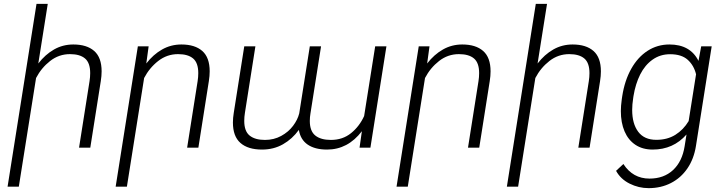

<svg xmlns="http://www.w3.org/2000/svg" viewBox="-20 -770 3767 1001"><path d="M168 -363.3 78.1 203.1H19.5L170.4 -750H229L179.7 -439Q215.8 -485.8 261.7 -512Q307.6 -538.1 362.3 -538.1Q432.6 -538.1 471.2 -504.2Q509.8 -470.2 509.8 -397.9Q509.8 -374.5 505.4 -346.7L450.7 0H392.1L446.8 -346.7Q450.2 -368.7 450.2 -388.7Q450.2 -442.4 423.3 -465.1Q396.5 -487.8 344.7 -487.8Q287.1 -487.8 241.5 -452.1Q195.8 -416.5 168 -363.3Z M731.4 -363.3 641.6 203.1H583L698.7 -528.3H754.9L742.7 -439Q778.8 -485.8 825 -512Q871.1 -538.1 925.8 -538.1Q996.1 -538.1 1034.7 -504.2Q1073.2 -470.2 1073.2 -397.9Q1073.2 -374.5 1068.8 -346.7L1014.2 0H955.6L1010.3 -346.7Q1013.7 -368.7 1013.7 -388.7Q1013.7 -442.4 986.8 -465.1Q960 -487.8 908.2 -487.8Q850.6 -487.8 804.9 -452.1Q759.3 -416.5 731.4 -363.3Z M1878.4 -165 1936 -528.3H1994.6L1911.1 0H1854.5L1866.7 -85.9Q1793.5 9.8 1685.1 9.8Q1622.1 9.8 1584.2 -16.1Q1546.4 -42 1538.1 -92.8Q1503.9 -45.4 1455.3 -17.8Q1406.7 9.8 1346.2 9.8Q1272.9 9.8 1233.6 -24.7Q1194.3 -59.1 1194.3 -131.3Q1194.3 -154.8 1198.7 -181.6L1253.4 -528.3H1311.5L1256.8 -181.2Q1253.4 -160.2 1253.4 -139.6Q1253.4 -85.9 1281.5 -63.2Q1309.6 -40.5 1361.3 -40.5Q1408.2 -40.5 1446 -61.3Q1483.9 -82 1507.8 -113.8Q1531.7 -145.5 1540 -178.7L1595.2 -528.3H1653.8L1598.6 -178.7Q1595.2 -158.7 1595.2 -139.6Q1595.2 -86.4 1623.8 -63.5Q1652.3 -40.5 1705.1 -40.5Q1766.6 -40.5 1810.3 -75.9Q1854 -111.3 1878.4 -165Z M2195.8 -363.3 2106 203.1H2047.4L2163.1 -528.3H2219.2L2207 -439Q2243.2 -485.8 2289.3 -512Q2335.4 -538.1 2390.1 -538.1Q2460.4 -538.1 2499 -504.2Q2537.6 -470.2 2537.6 -397.9Q2537.6 -374.5 2533.2 -346.7L2478.5 0H2419.9L2474.6 -346.7Q2478 -368.7 2478 -388.7Q2478 -442.4 2451.2 -465.1Q2424.3 -487.8 2372.6 -487.8Q2314.9 -487.8 2269.3 -452.1Q2223.6 -416.5 2195.8 -363.3Z M2771 -363.3 2681.2 203.1H2622.6L2773.4 -750H2832L2782.7 -439Q2818.8 -485.8 2864.7 -512Q2910.6 -538.1 2965.3 -538.1Q3035.6 -538.1 3074.2 -504.2Q3112.8 -470.2 3112.8 -397.9Q3112.8 -374.5 3108.4 -346.7L3053.7 0H2995.1L3049.8 -346.7Q3053.2 -368.7 3053.2 -388.7Q3053.2 -442.4 3026.4 -465.1Q2999.5 -487.8 2947.8 -487.8Q2890.1 -487.8 2844.5 -452.1Q2798.8 -416.5 2771 -363.3Z M3191.9 120.6 3230 85Q3279.3 161.1 3366.2 161.1Q3440.9 161.1 3488.8 116.7Q3536.6 72.3 3549.3 -7.3L3559.1 -68.8Q3490.2 9.8 3382.8 9.8Q3330.1 9.8 3292.7 -15.1Q3255.4 -40 3236.1 -85.2Q3216.8 -130.4 3216.8 -190.9Q3216.8 -217.3 3221.7 -252.9L3224.1 -269Q3236.8 -350.6 3271 -411.4Q3305.2 -472.2 3356.2 -505.1Q3407.2 -538.1 3470.2 -538.1Q3578.6 -538.1 3621.6 -452.6L3635.7 -528.3H3690.4L3608.4 -9.3Q3597.7 58.6 3563.7 108.2Q3529.8 157.7 3477.8 184.3Q3425.8 210.9 3361.8 210.9Q3309.6 210.9 3262.5 187.3Q3215.3 163.6 3191.9 120.6ZM3281.2 -258.8Q3275.9 -225.1 3275.9 -196.8Q3275.9 -125 3307.4 -83Q3338.9 -41 3401.9 -41Q3459 -41 3501 -67.1Q3543 -93.3 3570.3 -138.7L3608.9 -382.8Q3597.7 -429.2 3565.4 -458.3Q3533.2 -487.3 3473.6 -487.3Q3421.9 -487.3 3382.1 -459Q3342.3 -430.7 3317.6 -381.6Q3293 -332.5 3282.7 -269Z"/></svg>

Font: Mardoto Light
Style: Italic
Weight: 300
Italic angle: -12°
Designer: Christian Robertson, Vahan Hovhannisyan
Foundry: Google
Version: Version 1.000